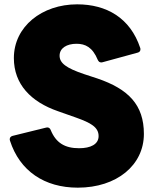

<svg xmlns="http://www.w3.org/2000/svg" viewBox="-20 -808 713 886"><path d="M339 58C519 58 644 -46 644 -190C644 -324 573 -397 429 -446L368 -466C285 -494 255 -517 255 -551C255 -586 288 -606 333 -606C374 -606 407 -590 431 -532C435 -524 439 -520 447 -520C449 -520 451 -520 454 -521L615 -565C623 -567 628 -572 628 -580C628 -582 628 -585 627 -587C581 -725 472 -788 336 -788C174 -788 44 -686 44 -540C44 -419 123 -338 247 -295L332 -265C399 -241 435 -221 435 -180C435 -142 398 -124 345 -124C279 -124 238 -149 214 -208C211 -216 205 -220 198 -220C196 -220 194 -219 192 -219L38 -181C30 -179 25 -173 25 -166C25 -164 25 -162 26 -159C71 -19 185 58 339 58Z"/></svg>

Font: LINE Seed JP App_OTF ExtraBold
Style: Regular
Weight: 800
Designer: LINE & Fontrix & Fontworks
Version: Version 1.013